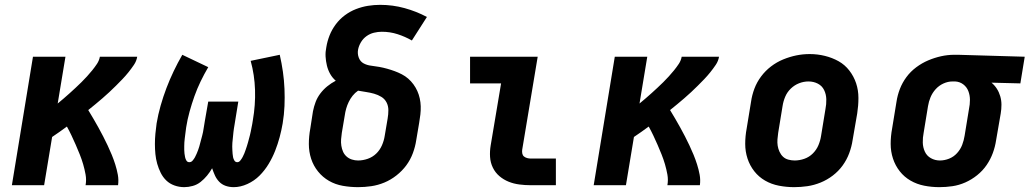

<svg xmlns="http://www.w3.org/2000/svg" viewBox="-20 -764 4247 792"><path d="M29 0 116 -530H250L218 -337Q230 -347 243 -358Q256 -369 268 -380Q280 -391 292 -402Q304 -413 316 -425Q328 -437 339 -449Q350 -461 360.5 -474Q371 -487 380 -500.5Q389 -514 392 -530H546Q543 -512 532.5 -496.5Q522 -481 510 -466Q498 -451 485 -437.5Q472 -424 458.5 -410.5Q445 -397 431 -384Q417 -371 402.5 -358.5Q388 -346 373.5 -334Q359 -322 344 -310Q355 -292 365.5 -274Q376 -256 386 -238Q396 -220 405.5 -201.5Q415 -183 424 -164Q433 -145 441 -125.5Q449 -106 455.5 -85.5Q462 -65 466 -43.5Q470 -22 467 0H333Q337 -22 333 -44Q329 -66 323 -86.5Q317 -107 309 -127Q301 -147 292.5 -166.5Q284 -186 275 -205Q266 -224 256 -242Q241 -231 225.5 -220Q210 -209 195 -199L162 0Z M740 8Q719 8 699.5 1Q680 -6 666 -19.5Q652 -33 643 -51Q634 -69 628.5 -88.5Q623 -108 621 -128.5Q619 -149 619 -170Q619 -191 621 -212.5Q623 -234 626 -255Q632 -291 642.5 -328Q653 -365 666.5 -400.5Q680 -436 696.5 -470.5Q713 -505 732 -538L839 -487Q822 -458 807.5 -428Q793 -398 782 -367Q771 -336 762 -303.5Q753 -271 748 -239Q747 -231 746 -223.5Q745 -216 744 -208Q743 -200 742 -192Q741 -184 740.5 -176.5Q740 -169 740 -161Q740 -153 740 -145.5Q740 -138 741 -130.5Q742 -123 743.5 -115.5Q745 -108 749 -101.5Q753 -95 761 -95Q769 -95 774.5 -101.5Q780 -108 784 -115Q788 -122 791 -129.5Q794 -137 797 -144.5Q800 -152 802 -159.5Q804 -167 806 -174.5Q808 -182 810 -189.5Q812 -197 814 -204.5Q816 -212 817.5 -219.5Q819 -227 820 -234.5Q821 -242 822.5 -249.5Q824 -257 825 -265L839 -345H963L950 -265Q949 -257 947.5 -249.5Q946 -242 945 -234.5Q944 -227 943 -219.5Q942 -212 941.5 -204.5Q941 -197 940 -189.5Q939 -182 938.5 -174.5Q938 -167 938 -159.5Q938 -152 938.5 -144.5Q939 -137 939.5 -129.5Q940 -122 941.5 -115Q943 -108 947 -101.5Q951 -95 959 -95Q966 -95 971.5 -102Q977 -109 981 -116.5Q985 -124 988 -131.5Q991 -139 993.5 -146.5Q996 -154 998.5 -161.5Q1001 -169 1003 -176.5Q1005 -184 1007 -191.5Q1009 -199 1011 -206.5Q1013 -214 1014.5 -222Q1016 -230 1017.5 -237.5Q1019 -245 1020.5 -252.5Q1022 -260 1023 -268Q1034 -331 1032 -393Q1030 -455 1014 -513L1134 -538Q1142 -503 1147 -468Q1152 -433 1153.5 -397.5Q1155 -362 1153.5 -326.5Q1152 -291 1146 -255Q1141 -226 1133.5 -198Q1126 -170 1115 -142Q1104 -114 1088 -87.5Q1072 -61 1050.5 -39.5Q1029 -18 1000.5 -5Q972 8 944 8Q926 8 910.5 2.5Q895 -3 884 -14.5Q873 -26 866.5 -40.5Q860 -55 855 -70Q846 -54 834 -39.5Q822 -25 807.5 -13.5Q793 -2 775 3Q757 8 740 8Z M1457 8Q1425 8 1394 2.5Q1363 -3 1337 -18Q1311 -33 1292 -56.5Q1273 -80 1263.5 -109Q1254 -138 1254 -170Q1254 -202 1260 -234L1271 -305Q1275 -325 1282 -343.5Q1289 -362 1301.5 -378.5Q1314 -395 1330 -408Q1346 -421 1365 -431Q1351 -443 1342 -459Q1333 -475 1328.5 -493.5Q1324 -512 1323 -531Q1322 -550 1326 -569Q1330 -594 1339.5 -618Q1349 -642 1365 -663.5Q1381 -685 1402.5 -701Q1424 -717 1448.5 -726.5Q1473 -736 1498 -740Q1523 -744 1548 -744Q1600 -744 1649 -730.5Q1698 -717 1741 -694L1679 -597Q1651 -613 1620 -623Q1589 -633 1555 -633Q1539 -633 1522.5 -629Q1506 -625 1492 -615Q1478 -605 1469 -590Q1460 -575 1457 -559Q1454 -542 1460 -526Q1466 -510 1480 -502.5Q1494 -495 1511 -493Q1528 -491 1544.5 -488Q1561 -485 1577 -480.5Q1593 -476 1608 -470.5Q1623 -465 1637.5 -457.5Q1652 -450 1664 -439.5Q1676 -429 1685.5 -416Q1695 -403 1701.5 -388.5Q1708 -374 1711.5 -358Q1715 -342 1715.5 -325.5Q1716 -309 1714 -291.5Q1712 -274 1709 -257L1697 -186Q1693 -159 1683 -132Q1673 -105 1656 -82Q1639 -59 1615.5 -40.5Q1592 -22 1565.5 -11Q1539 0 1511.5 4Q1484 8 1457 8ZM1457 -102Q1477 -102 1497 -109Q1517 -116 1532 -130.5Q1547 -145 1555.5 -164.5Q1564 -184 1567 -204L1579 -275Q1582 -292 1582 -309.5Q1582 -327 1574.5 -341.5Q1567 -356 1553 -364.5Q1539 -373 1523 -377.5Q1507 -382 1490 -384.5Q1473 -387 1457 -390Q1444 -381 1434.5 -369Q1425 -357 1418.5 -343.5Q1412 -330 1408 -316Q1404 -302 1402 -287L1390 -216Q1388 -203 1387 -189.5Q1386 -176 1388 -163Q1390 -150 1395 -138.5Q1400 -127 1409.5 -118.5Q1419 -110 1431.5 -106Q1444 -102 1457 -102Z M2169 0Q2146 0 2122.5 -3Q2099 -6 2078 -14.5Q2057 -23 2040 -37.5Q2023 -52 2013 -72.5Q2003 -93 2001.5 -116.5Q2000 -140 2004 -164L2047 -420H1919V-530H2198L2134 -146Q2133 -138 2134.5 -130.5Q2136 -123 2141.5 -118.5Q2147 -114 2154.5 -112Q2162 -110 2169 -110H2273V0Z M2429 0 2516 -530H2650L2618 -337Q2630 -347 2643 -358Q2656 -369 2668 -380Q2680 -391 2692 -402Q2704 -413 2716 -425Q2728 -437 2739 -449Q2750 -461 2760.5 -474Q2771 -487 2780 -500.5Q2789 -514 2792 -530H2946Q2943 -512 2932.5 -496.5Q2922 -481 2910 -466Q2898 -451 2885 -437.5Q2872 -424 2858.5 -410.5Q2845 -397 2831 -384Q2817 -371 2802.5 -358.5Q2788 -346 2773.5 -334Q2759 -322 2744 -310Q2755 -292 2765.5 -274Q2776 -256 2786 -238Q2796 -220 2805.5 -201.5Q2815 -183 2824 -164Q2833 -145 2841 -125.5Q2849 -106 2855.5 -85.5Q2862 -65 2866 -43.5Q2870 -22 2867 0H2733Q2737 -22 2733 -44Q2729 -66 2723 -86.5Q2717 -107 2709 -127Q2701 -147 2692.5 -166.5Q2684 -186 2675 -205Q2666 -224 2656 -242Q2641 -231 2625.5 -220Q2610 -209 2595 -199L2562 0Z M3256 8Q3224 8 3193 2Q3162 -4 3136 -19Q3110 -34 3091.5 -57.5Q3073 -81 3063.5 -110Q3054 -139 3054 -170.5Q3054 -202 3060 -234L3078 -344Q3082 -372 3092 -398.5Q3102 -425 3119.5 -448.5Q3137 -472 3160.5 -490Q3184 -508 3211 -519Q3238 -530 3265 -535.5Q3292 -541 3320 -541Q3352 -541 3382.5 -533.5Q3413 -526 3439 -511.5Q3465 -497 3483.5 -473Q3502 -449 3511.5 -420.5Q3521 -392 3521 -360Q3521 -328 3516 -296L3497 -186Q3493 -159 3483 -132Q3473 -105 3456 -81.5Q3439 -58 3415.5 -40Q3392 -22 3365 -11Q3338 0 3310.5 4Q3283 8 3256 8ZM3258 -102Q3278 -102 3298 -109Q3318 -116 3333 -131Q3348 -146 3356 -165Q3364 -184 3367 -204L3385 -314Q3389 -334 3388.5 -354.5Q3388 -375 3379.5 -392.5Q3371 -410 3353.5 -419Q3336 -428 3315 -428Q3295 -428 3276 -420.5Q3257 -413 3242 -398.5Q3227 -384 3219 -365Q3211 -346 3208 -326L3190 -216Q3188 -203 3187 -189Q3186 -175 3188 -162.5Q3190 -150 3195.5 -138Q3201 -126 3210 -117.5Q3219 -109 3232 -105.5Q3245 -102 3258 -102Z M3855 8Q3823 8 3792.5 2Q3762 -4 3736 -19Q3710 -34 3691.5 -57.5Q3673 -81 3663.5 -110Q3654 -139 3654 -170.5Q3654 -202 3660 -234L3678 -344Q3682 -371 3692 -397Q3702 -423 3719 -446Q3736 -469 3759.5 -486.5Q3783 -504 3809 -515Q3835 -526 3862 -532Q3889 -538 3916 -538Q3920 -538 3924.5 -538Q3929 -538 3933 -538L4207 -530L4189 -420L4070 -423Q4083 -412 4092 -398Q4101 -384 4106 -367Q4111 -350 4111 -332Q4111 -314 4108 -296L4089 -186Q4085 -159 4075.5 -133Q4066 -107 4050 -83.5Q4034 -60 4011 -41.5Q3988 -23 3962 -11.5Q3936 0 3909 4Q3882 8 3855 8ZM3857 -102Q3876 -102 3895 -109.5Q3914 -117 3928 -132.5Q3942 -148 3949 -166.5Q3956 -185 3959 -204L3977 -314Q3981 -333 3981 -352Q3981 -371 3974.5 -388Q3968 -405 3953.5 -416Q3939 -427 3920 -428H3915Q3913 -428 3911.5 -428Q3910 -428 3909 -428Q3890 -428 3871.5 -419.5Q3853 -411 3839.5 -396Q3826 -381 3818.5 -363Q3811 -345 3808 -326L3790 -216Q3786 -196 3786.5 -176Q3787 -156 3795 -138.5Q3803 -121 3820 -111.5Q3837 -102 3857 -102Z"/></svg>

Font: Iosevka Curly Slab XBdEx
Style: Italic
Weight: 800
Width: 7
Italic angle: -9°
Monospace: yes
Designer: Belleve Invis
Foundry: Belleve Invis
Version: Version 11.1.0; ttfautohint (v1.8.3)